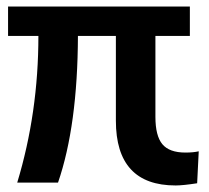

<svg xmlns="http://www.w3.org/2000/svg" viewBox="-20 -564 644 593"><path d="M522.5 8.8Q337.9 8.8 337.9 -191.4V-453.1H220.7Q219.7 -175.8 159.2 0H33.2Q98.6 -215.8 98.6 -453.1H4.9V-543.9H566.4V-453.1H460V-203.1Q460 -144.5 481.4 -118.7Q502.9 -92.8 552.7 -92.8Q577.1 -92.8 593.8 -96.7L588.9 2Q544.9 8.8 522.5 8.8Z"/></svg>

Font: Min Sans SemiBold
Style: Regular
Weight: 600
Designer: Jinseong-Kim, NotoSansCJK, Nunito
Foundry: Jinseong-Kim
Version: Version 1.400;Glyphs 3.1.2 (3151)